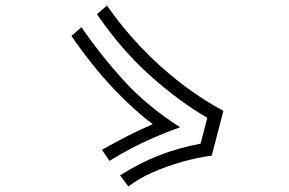

<svg xmlns="http://www.w3.org/2000/svg" viewBox="-20 -728 1040 691"><path d="M726 -304Q626 -362 522 -454.5Q418 -547 329 -677L365 -708Q419 -630 487 -558.5Q555 -487 631 -428.5Q707 -370 784 -329L742 -168Q690 -161 635 -145.5Q580 -130 530 -108Q480 -86 442 -57L412 -97Q484 -142 553 -169Q622 -196 702 -211ZM347 -189Q397 -217 442 -240Q487 -263 530 -281Q478 -320 424 -373Q370 -426 322 -485Q274 -544 237 -599L273 -630Q342 -530 424.5 -439Q507 -348 628 -270Q575 -251 533 -232.5Q491 -214 453.5 -194.5Q416 -175 374 -149Z"/></svg>

Font: Train One
Style: Regular
Weight: 400
Designer: Fontworks Inc.
Foundry: Fontworks Inc.
Version: Version 1.100